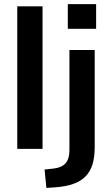

<svg xmlns="http://www.w3.org/2000/svg" viewBox="-20 -722 543 931"><path d="M63.7 0H186.3V-691.2H63.7ZM308.8 -582.4H446.1V-702H308.8ZM204.9 189.2 247.1 186.3C385.3 176.5 439.2 119.6 439.2 -8.8V-479.4H316.7V6.9C316.7 61.8 292.2 89.2 241.2 95.1L196.1 100Z"/></svg>

Font: LL Pando Sans
Style: Bold
Weight: 700
Designer: Joshua Smith
Foundry: Joshua Smith
Version: Version 1.000;Glyphs 3.2.1 (3258)